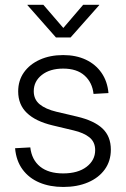

<svg xmlns="http://www.w3.org/2000/svg" viewBox="-20 -758 517 789"><path d="M240.2 10.3Q185.1 10.3 142.1 -7.8Q99.1 -25.9 72.8 -61.5Q46.4 -97.2 42 -148.9L104.5 -152.3Q110.4 -101.1 145 -73.2Q179.7 -45.4 239.3 -45.4Q300.3 -45.4 335.7 -72.5Q371.1 -99.6 371.1 -141.1Q371.1 -174.3 347.7 -193.4Q324.2 -212.4 282.2 -222.2L196.3 -242.7Q126.5 -259.3 90.6 -293.7Q54.7 -328.1 54.7 -382.3Q54.7 -426.8 78.1 -460.2Q101.6 -493.7 143.6 -512.7Q185.5 -531.7 239.7 -531.7Q292.5 -531.7 332.8 -512.7Q373 -493.7 397.2 -458.7Q421.4 -423.8 425.8 -375.5L364.3 -372.1Q359.4 -418.9 327.6 -447.5Q295.9 -476.1 239.7 -476.1Q185.1 -476.1 151.9 -450Q118.7 -423.8 118.7 -383.3Q118.7 -349.6 142.8 -329.6Q167 -309.6 211.9 -298.8L296.9 -278.8Q367.2 -262.2 401.4 -229.7Q435.5 -197.3 435.5 -143.1Q435.5 -96.2 410.6 -61.8Q385.7 -27.3 341.6 -8.5Q297.4 10.3 240.2 10.3ZM158.2 -738.3 240.2 -643.1 321.8 -738.3H387.7V-736.8L270 -604H210L92.8 -736.8V-738.3Z"/></svg>

Font: Inter 28pt Light
Style: Regular
Weight: 300
Designer: Rasmus Andersson
Foundry: rsms
Version: Version 4.001;git-66647c0bb